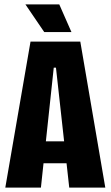

<svg xmlns="http://www.w3.org/2000/svg" viewBox="-20 -848 500 868"><path d="M4 0 118 -660H343L456 0H293L233 -542H223L165 0ZM109 -110V-209H349V-110ZM180 -703 95 -828H248L303 -703Z"/></svg>

Font: Bricolage Grotesque 72pt Condensed ExtraBold
Style: Regular
Weight: 800
Width: 3
Designer: Mathieu Triay
Foundry: Atelier Triay
Version: Version 1.001;gftools[0.9.33.dev8+g029e19f]